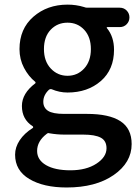

<svg xmlns="http://www.w3.org/2000/svg" viewBox="-20 -581 617 851"><path d="M275.4 250Q172.9 250 109.9 212.4Q46.9 174.8 46.9 104.5Q46.9 71.3 67.4 40.5Q87.9 9.8 125 -13.7Q127 -14.6 127 -17.1Q127 -19.5 125 -21.5Q77.1 -51.8 77.1 -111.3Q77.1 -167 136.7 -211.9Q137.7 -212.9 137.7 -214.8Q137.7 -216.8 136.7 -217.8Q106.4 -242.2 86.4 -280.3Q66.4 -318.4 66.4 -363.3Q66.4 -453.1 127.9 -506.8Q189.5 -560.5 279.3 -560.5Q317.4 -560.5 352.5 -549.8Q359.4 -546.9 366.2 -546.9H510.7Q529.3 -546.9 541.5 -534.2Q553.7 -521.5 553.7 -503.9Q553.7 -486.3 541.5 -473.6Q529.3 -460.9 510.7 -460.9H456.1Q454.1 -460.9 453.1 -459Q452.1 -457 454.1 -456.1Q485.4 -418 485.4 -360.4Q485.4 -272.5 426.8 -221.7Q368.2 -170.9 279.3 -170.9Q243.2 -170.9 209 -185.5Q202.1 -187.5 196.3 -182.6Q171.9 -159.2 171.9 -129.9Q171.9 -103.5 192.9 -89.8Q213.9 -76.2 263.7 -76.2H365.2Q463.9 -76.2 513.7 -43.9Q563.5 -11.7 563.5 57.6Q563.5 139.6 483.9 194.8Q404.3 250 275.4 250ZM382.8 -363.3Q382.8 -417 353.5 -448.7Q324.2 -480.5 279.3 -480.5Q234.4 -480.5 204.6 -449.2Q174.8 -418 174.8 -363.3Q174.8 -309.6 205.1 -277.3Q235.4 -245.1 279.3 -245.1Q323.2 -245.1 353 -277.3Q382.8 -309.6 382.8 -363.3ZM292 173.8Q362.3 173.8 407.2 144.5Q452.1 115.2 452.1 76.2Q452.1 43 426.8 29.3Q401.4 15.6 348.6 15.6H265.6Q232.4 15.6 199.2 9.8Q197.3 8.8 195.3 8.8Q190.4 8.8 186.5 12.7Q144.5 44.9 144.5 87.9Q144.5 127.9 184.1 150.9Q223.6 173.8 292 173.8Z"/></svg>

Font: Gen Jyuu Gothic P Medium
Style: Regular
Weight: 500
Designer: [Source Han Sans]
Ryoko NISHIZUKA  (kana & ideographs); Paul D. Hunt (Latin, Greek & Cyrillic); Wenlong ZHANG  (bopomofo
Version: Version 1.002.20150607